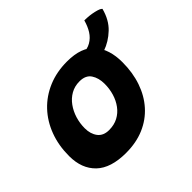

<svg xmlns="http://www.w3.org/2000/svg" viewBox="-151 -792 978 978"><g transform="rotate(-45 337.5 -303.0)"><path d="M241.5 11Q132 11 78.2 -40.8Q24.5 -92.5 24.5 -183Q24.5 -259.5 48.5 -323.2Q72.5 -387 116.5 -433.5Q160.5 -480 221.8 -505.8Q283 -531.5 357.5 -531.5Q462 -531.5 508.5 -477Q555 -422.5 555 -329.5Q555 -254.5 533.5 -192Q512 -129.5 471.2 -84Q430.5 -38.5 372.8 -13.8Q315 11 241.5 11ZM262.5 -132.5Q299 -132.5 327 -147.2Q355 -162 374.2 -188Q393.5 -214 403.2 -246.8Q413 -279.5 413 -315.5Q413 -358 394 -386.5Q375 -415 331 -415Q296 -415 268.2 -399.2Q240.5 -383.5 221 -356.5Q201.5 -329.5 191.2 -296Q181 -262.5 181 -227Q181 -186 201.2 -159.2Q221.5 -132.5 262.5 -132.5ZM437 -420 436.5 -502Q475 -502 500.8 -516.8Q526.5 -531.5 542.8 -557.5Q559 -583.5 568 -617Q604 -617 636.5 -609.5Q669 -602 675 -593Q658.5 -530 618.5 -492Q578.5 -454 529.5 -437Q480.5 -420 437 -420Z"/></g></svg>

Font: Grandstander Thin
Style: Bold Italic
Weight: 700
Italic angle: -15°
Version: Version 1.200